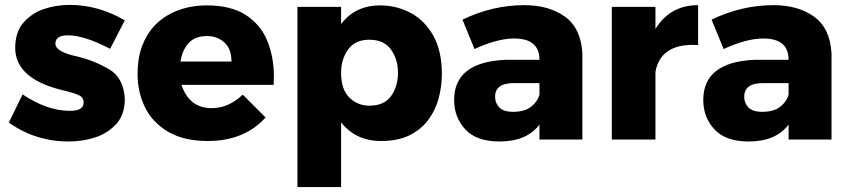

<svg xmlns="http://www.w3.org/2000/svg" viewBox="-20 -569 3463 783"><path d="M260 8Q125 8 16 -69L72 -184Q173 -117 264 -117Q294 -117 307.5 -125.5Q321 -134 321 -152Q321 -172 301 -181Q281 -190 248 -198Q42 -244 42 -374Q42 -434 72 -472.5Q106 -513.5 156.2 -531.2Q206.5 -549 264 -549Q381 -549 489 -486L429 -370Q323 -425 257 -425Q206 -425 206 -391Q206 -357 298 -338Q366 -321 425 -286.5Q484 -252 489 -166Q489 -105 457.5 -67Q422 -26.5 370 -9.2Q318 8 260 8Z M827 6Q732 6 668.5 -30Q602 -68.5 571.5 -131Q541 -193.5 541 -268Q541 -331 558.8 -379.2Q576.5 -427.5 607.5 -461.5Q638.5 -495.5 680 -515.5Q744 -547 823 -547Q920 -547 980 -509.5Q1042 -470 1069.5 -403.8Q1097 -337.5 1097 -256L1096 -223H720Q752 -128 843 -128Q912 -128 970 -183L1063 -90Q977 6 827 6ZM924 -318Q924 -369.5 895 -395.8Q866 -422 824 -422Q775 -422 749 -393Q723 -364 716 -318Z M1371 194H1193V-541H1371V-471Q1429 -547 1530 -547Q1596.5 -547 1654.5 -516.5Q1712.5 -486 1748.5 -421Q1782 -359 1782 -268Q1782 -219 1769.5 -170.5Q1757 -122 1728.2 -82.2Q1699.5 -42.5 1651.8 -18.2Q1604 6 1534 6Q1431 6 1371 -70ZM1486 -138Q1547 -138 1575 -177.5Q1603 -217 1603 -272Q1603 -327 1574.5 -367Q1546 -407 1486 -407Q1428 -407 1399.5 -367Q1371 -327 1371 -272Q1371 -204 1405 -171Q1439 -138 1486 -138Z M2017 8Q1923 8 1877.5 -41.5Q1832 -91 1832 -161Q1832 -315 2039 -325H2180Q2180 -412 2077 -412Q2008 -412 1915 -369L1866 -489Q1989 -548 2118 -548Q2219 -548 2284 -501Q2349 -454 2355 -352V0H2180V-61Q2128 8 2017 8ZM2072 -113Q2119 -113 2145.2 -133.2Q2171.5 -153.5 2180 -183V-230H2074Q1999 -230 1999 -174Q1999 -149 2016 -131Q2033 -113 2072 -113Z M2653 0H2475V-541H2653V-451Q2713 -548 2827 -548V-385L2806 -386Q2673 -386 2653 -276Z M3033 8Q2939 8 2893.5 -41.5Q2848 -91 2848 -161Q2848 -315 3055 -325H3196Q3196 -412 3093 -412Q3024 -412 2931 -369L2882 -489Q3005 -548 3134 -548Q3235 -548 3300 -501Q3365 -454 3371 -352V0H3196V-61Q3144 8 3033 8ZM3088 -113Q3135 -113 3161.2 -133.2Q3187.5 -153.5 3196 -183V-230H3090Q3015 -230 3015 -174Q3015 -149 3032 -131Q3049 -113 3088 -113Z"/></svg>

Font: Argentum Novus
Style: Bold
Weight: 700
Designer: Julieta Ulanovsky (font) & Cristiano Sobral (main changes)
Foundry: Julieta Ulanovsky (font) & Cristiano Sobral (main changes)
Version: Version 3.00;November 27, 2020;FontCreator 13.0.0.2655 64-bi